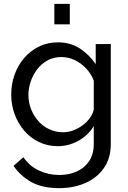

<svg xmlns="http://www.w3.org/2000/svg" viewBox="-20 -750 664 993"><path d="M279 6Q226 6 181.5 -15.5Q137 -37 105 -74.5Q73 -112 55.5 -160Q38 -208 38 -260Q38 -315 55.5 -364Q73 -413 105.5 -450.5Q138 -488 182 -509.5Q226 -531 280 -531Q345 -531 393.5 -499Q442 -467 475 -418V-522H553V-6Q553 68 517.5 119Q482 170 421.5 196.5Q361 223 287 223Q199 223 143 192Q87 161 50 108L101 63Q132 109 181.5 132Q231 155 287 155Q335 155 375.5 137.5Q416 120 440.5 84Q465 48 465 -6V-98Q436 -50 385.5 -22Q335 6 279 6ZM306 -66Q334 -66 360 -76Q386 -86 408 -102.5Q430 -119 445 -140Q460 -161 465 -183V-333Q451 -369 425 -396.5Q399 -424 366 -439.5Q333 -455 298 -455Q258 -455 226.5 -438Q195 -421 173 -392.5Q151 -364 139 -329Q127 -294 127 -258Q127 -219 141 -184.5Q155 -150 179 -123Q203 -96 236 -81Q269 -66 306 -66ZM261 -624V-730H341V-624Z"/></svg>

Font: Raleway Thin Medium
Style: Regular
Weight: 500
Version: Version 4.026